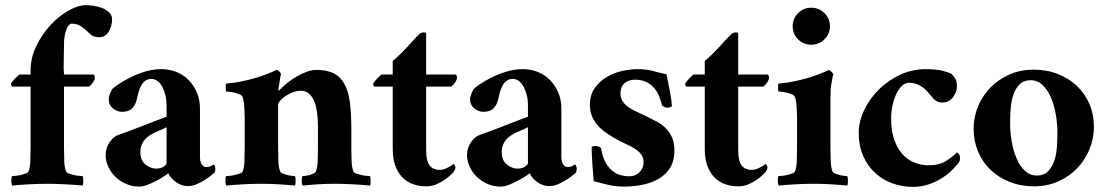

<svg xmlns="http://www.w3.org/2000/svg" viewBox="-20 -718 4307 747"><path d="M313 -698Q326 -698 343.5 -695.5Q361 -693 377 -687Q393 -681 404.5 -670Q416 -659 416 -642Q416 -617 403 -595Q390 -573 365 -573Q343 -573 329.5 -586.5Q316 -600 302 -611Q284 -626 259 -626Q247 -626 238 -602.5Q229 -579 229 -544Q229 -509 228 -480Q227 -451 229 -428H343Q346 -428 347.5 -423.5Q349 -419 349 -415Q349 -408 341.5 -397Q334 -386 326 -381H229V-145Q229 -113 230 -89.5Q231 -66 237 -51Q239 -46 247.5 -43Q256 -40 266 -37.5Q276 -35 286 -34Q296 -33 301 -33Q303 -30 303.5 -25Q304 -20 304 -14Q304 -8 303.5 -3Q303 2 301 4Q272 1 234 -1Q196 -3 164 -3Q132 -3 94 -1Q56 1 27 4Q26 2 25 -3Q24 -8 24 -14Q24 -20 24.5 -25Q25 -30 27 -33Q32 -33 42 -34Q52 -35 62 -37.5Q72 -40 80.5 -43Q89 -46 91 -51Q97 -66 98 -89.5Q99 -113 99 -145V-381H28Q24 -383 23.5 -387Q23 -391 23 -394Q31 -405 38.5 -412.5Q46 -420 55 -428H99V-443Q99 -494 122 -540.5Q145 -587 178 -622Q211 -657 248 -677.5Q285 -698 313 -698Z M587 -62Q606 -62 617 -70Q628 -78 628 -83V-223Q613 -215 595 -208Q577 -201 562 -191Q541 -177 533 -159Q525 -141 526 -124Q527 -92 547 -77Q567 -62 587 -62ZM522 8Q494 8 469.5 -3Q445 -14 428 -31Q411 -48 401 -70Q391 -92 391 -114Q391 -143 407 -165.5Q423 -188 443 -194Q457 -199 480.5 -207.5Q504 -216 530.5 -226.5Q557 -237 583 -247Q609 -257 628 -264V-311Q628 -330 623.5 -348Q619 -366 611.5 -380Q604 -394 593 -402.5Q582 -411 569 -411Q555 -411 545.5 -404Q536 -397 529.5 -385.5Q523 -374 519 -359Q515 -344 511 -327Q507 -310 494 -296.5Q481 -283 455 -283Q435 -283 419 -296.5Q403 -310 403 -331Q403 -341 407 -351Q411 -361 417 -372Q422 -377 440 -389.5Q458 -402 484.5 -415.5Q511 -429 543 -439Q575 -449 608 -449Q639 -449 666.5 -438Q694 -427 714 -406.5Q734 -386 746 -358Q758 -330 758 -296V-109Q758 -89 765 -78.5Q772 -68 782 -68Q793 -68 800.5 -72Q808 -76 811 -78Q814 -76 816 -71Q818 -66 818 -61Q818 -53 814 -46Q809 -41 798 -32.5Q787 -24 773 -15.5Q759 -7 743 -0.5Q727 6 711 6Q686 6 664 -10Q642 -26 635 -44Q632 -41 619 -32.5Q606 -24 589 -15Q572 -6 554 1Q536 8 522 8Z M1211 -446Q1254 -446 1280.5 -431.5Q1307 -417 1322 -387.5Q1337 -358 1342 -313.5Q1347 -269 1347 -210V-145Q1347 -113 1348 -89.5Q1349 -66 1355 -51Q1357 -46 1365.5 -43Q1374 -40 1384 -37.5Q1394 -35 1404 -34Q1414 -33 1419 -33Q1421 -30 1421.5 -25Q1422 -20 1422 -14Q1422 -8 1421.5 -3Q1421 2 1419 4Q1390 1 1352 -1Q1314 -3 1282 -3Q1250 -3 1218 -1Q1186 1 1157 4Q1156 2 1155 -3Q1154 -8 1154 -14Q1154 -20 1154.5 -25Q1155 -30 1157 -33Q1162 -33 1170 -34Q1178 -35 1186 -37.5Q1194 -40 1200.5 -43Q1207 -46 1209 -51Q1215 -66 1216 -89.5Q1217 -113 1217 -145V-224Q1217 -251 1214 -276.5Q1211 -302 1203.5 -321.5Q1196 -341 1183 -353Q1170 -365 1150 -365Q1135 -365 1119.5 -359Q1104 -353 1091 -344.5Q1078 -336 1070 -326.5Q1062 -317 1062 -309V-145Q1062 -117 1063 -91.5Q1064 -66 1070 -51Q1072 -46 1079.5 -43Q1087 -40 1096 -37.5Q1105 -35 1113.5 -34Q1122 -33 1127 -33Q1129 -30 1129.5 -25Q1130 -20 1130 -14Q1130 -8 1129.5 -3Q1129 2 1127 4Q1098 1 1063.5 -1Q1029 -3 997 -3Q965 -3 927 -1Q889 1 860 4Q859 2 858 -3Q857 -8 857 -14Q857 -20 857.5 -25Q858 -30 860 -33Q865 -33 875 -34Q885 -35 895 -37.5Q905 -40 913.5 -43Q922 -46 924 -51Q930 -66 931 -89.5Q932 -113 932 -145V-260Q932 -264 931.5 -275Q931 -286 930.5 -299Q930 -312 928 -324Q926 -336 923 -342Q920 -348 911 -351.5Q902 -355 891.5 -357.5Q881 -360 872 -361Q863 -362 860 -362Q859 -363 858.5 -368Q858 -373 858 -378.5Q858 -384 858.5 -388.5Q859 -393 861 -393Q890 -395 918.5 -401Q947 -407 973 -414.5Q999 -422 1020.5 -430.5Q1042 -439 1056 -446Q1061 -446 1067 -439.5Q1073 -433 1073 -429Q1072 -426 1070.5 -417Q1069 -408 1067.5 -398Q1066 -388 1064.5 -380Q1063 -372 1063 -372Q1063 -367 1064 -366Q1066 -366 1067.5 -367.5Q1069 -369 1071 -371Q1082 -383 1098.5 -396Q1115 -409 1134.5 -420.5Q1154 -432 1174 -439Q1194 -446 1211 -446Z M1752 -428Q1755 -428 1756.5 -423.5Q1758 -419 1758 -415Q1758 -408 1750.5 -397Q1743 -386 1735 -381H1638V-133Q1638 -93 1651 -75Q1664 -57 1692 -57Q1701 -57 1710 -60.5Q1719 -64 1726.5 -68Q1734 -72 1739 -76Q1744 -80 1745 -81Q1747 -79 1749.5 -75Q1752 -71 1752 -67Q1752 -63 1749 -56.5Q1746 -50 1744 -48Q1741 -44 1731 -35Q1721 -26 1707 -16.5Q1693 -7 1675.5 0Q1658 7 1638 7Q1615 7 1591.5 0Q1568 -7 1549.5 -24Q1531 -41 1519.5 -69Q1508 -97 1508 -139V-381H1437Q1433 -383 1432.5 -387Q1432 -391 1432 -394Q1440 -405 1447.5 -412.5Q1455 -420 1464 -428H1508V-481Q1537 -505 1563.5 -534.5Q1590 -564 1613 -587Q1621 -592 1629 -592Q1637 -592 1638 -587V-428Z M1993 -62Q2012 -62 2023 -70Q2034 -78 2034 -83V-223Q2019 -215 2001 -208Q1983 -201 1968 -191Q1947 -177 1939 -159Q1931 -141 1932 -124Q1933 -92 1953 -77Q1973 -62 1993 -62ZM1928 8Q1900 8 1875.5 -3Q1851 -14 1834 -31Q1817 -48 1807 -70Q1797 -92 1797 -114Q1797 -143 1813 -165.5Q1829 -188 1849 -194Q1863 -199 1886.5 -207.5Q1910 -216 1936.5 -226.5Q1963 -237 1989 -247Q2015 -257 2034 -264V-311Q2034 -330 2029.5 -348Q2025 -366 2017.5 -380Q2010 -394 1999 -402.5Q1988 -411 1975 -411Q1961 -411 1951.5 -404Q1942 -397 1935.5 -385.5Q1929 -374 1925 -359Q1921 -344 1917 -327Q1913 -310 1900 -296.5Q1887 -283 1861 -283Q1841 -283 1825 -296.5Q1809 -310 1809 -331Q1809 -341 1813 -351Q1817 -361 1823 -372Q1828 -377 1846 -389.5Q1864 -402 1890.5 -415.5Q1917 -429 1949 -439Q1981 -449 2014 -449Q2045 -449 2072.5 -438Q2100 -427 2120 -406.5Q2140 -386 2152 -358Q2164 -330 2164 -296V-109Q2164 -89 2171 -78.5Q2178 -68 2188 -68Q2199 -68 2206.5 -72Q2214 -76 2217 -78Q2220 -76 2222 -71Q2224 -66 2224 -61Q2224 -53 2220 -46Q2215 -41 2204 -32.5Q2193 -24 2179 -15.5Q2165 -7 2149 -0.5Q2133 6 2117 6Q2092 6 2070 -10Q2048 -26 2041 -44Q2038 -41 2025 -32.5Q2012 -24 1995 -15Q1978 -6 1960 1Q1942 8 1928 8Z M2461 -449Q2496 -449 2522 -441.5Q2548 -434 2573 -429Q2576 -416 2579.5 -397.5Q2583 -379 2586.5 -361Q2590 -343 2592 -327.5Q2594 -312 2594 -306Q2594 -303 2587.5 -301Q2581 -299 2576 -299Q2570 -299 2565.5 -301.5Q2561 -304 2556 -307Q2552 -324 2545 -342Q2538 -360 2526 -374.5Q2514 -389 2495.5 -398.5Q2477 -408 2451 -408Q2426 -408 2410 -394.5Q2394 -381 2394 -354Q2394 -335 2404 -321.5Q2414 -308 2429 -298.5Q2444 -289 2462 -281Q2480 -273 2496 -265Q2516 -255 2535 -245Q2554 -235 2569.5 -220Q2585 -205 2594.5 -183.5Q2604 -162 2604 -130Q2604 -93 2588 -66.5Q2572 -40 2544.5 -23.5Q2517 -7 2481.5 0.5Q2446 8 2407 8Q2374 8 2341.5 0Q2309 -8 2290 -13Q2289 -22 2287.5 -41.5Q2286 -61 2284.5 -82.5Q2283 -104 2282.5 -121.5Q2282 -139 2282 -143Q2282 -148 2287.5 -149Q2293 -150 2297 -150Q2302 -150 2309.5 -147.5Q2317 -145 2319 -140Q2324 -107 2336 -86Q2348 -65 2363 -53Q2378 -41 2395 -36.5Q2412 -32 2427 -32Q2453 -32 2468.5 -48.5Q2484 -65 2484 -86Q2484 -105 2474.5 -117.5Q2465 -130 2450 -139.5Q2435 -149 2417 -157Q2399 -165 2381 -175Q2359 -187 2340 -200Q2321 -213 2306.5 -229Q2292 -245 2283.5 -265Q2275 -285 2275 -310Q2275 -348 2293 -374Q2311 -400 2338.5 -417Q2366 -434 2398.5 -441.5Q2431 -449 2461 -449Z M2966 -428Q2969 -428 2970.5 -423.5Q2972 -419 2972 -415Q2972 -408 2964.5 -397Q2957 -386 2949 -381H2852V-133Q2852 -93 2865 -75Q2878 -57 2906 -57Q2915 -57 2924 -60.5Q2933 -64 2940.5 -68Q2948 -72 2953 -76Q2958 -80 2959 -81Q2961 -79 2963.5 -75Q2966 -71 2966 -67Q2966 -63 2963 -56.5Q2960 -50 2958 -48Q2955 -44 2945 -35Q2935 -26 2921 -16.5Q2907 -7 2889.5 0Q2872 7 2852 7Q2829 7 2805.5 0Q2782 -7 2763.5 -24Q2745 -41 2733.5 -69Q2722 -97 2722 -139V-381H2651Q2647 -383 2646.5 -387Q2646 -391 2646 -394Q2654 -405 2661.5 -412.5Q2669 -420 2678 -428H2722V-481Q2751 -505 2777.5 -534.5Q2804 -564 2827 -587Q2835 -592 2843 -592Q2851 -592 2852 -587V-428Z M3064 -616Q3064 -646 3085 -667Q3106 -688 3136 -688Q3166 -688 3187.5 -667Q3209 -646 3209 -616Q3209 -586 3187.5 -565Q3166 -544 3136 -544Q3106 -544 3085 -565Q3064 -586 3064 -616ZM3211 -145Q3211 -117 3212 -91.5Q3213 -66 3219 -51Q3221 -46 3228.5 -43Q3236 -40 3245 -37.5Q3254 -35 3262.5 -34Q3271 -33 3276 -33Q3278 -30 3278.5 -25Q3279 -20 3279 -14Q3279 -8 3278.5 -3Q3278 2 3276 4Q3247 1 3212.5 -1Q3178 -3 3146 -3Q3114 -3 3076 -1Q3038 1 3009 4Q3008 2 3007 -3Q3006 -8 3006 -14Q3006 -20 3006.5 -25Q3007 -30 3009 -33Q3014 -33 3024 -34Q3034 -35 3044 -37.5Q3054 -40 3062.5 -43Q3071 -46 3073 -51Q3079 -66 3080 -89.5Q3081 -113 3081 -145V-260Q3081 -264 3080.5 -275Q3080 -286 3079.5 -299Q3079 -312 3077 -324Q3075 -336 3072 -342Q3069 -348 3060 -351.5Q3051 -355 3040.5 -357.5Q3030 -360 3021 -361Q3012 -362 3009 -362Q3008 -363 3007.5 -368Q3007 -373 3007 -378.5Q3007 -384 3007.5 -388.5Q3008 -393 3010 -393Q3039 -395 3067.5 -401Q3096 -407 3122 -414.5Q3148 -422 3169.5 -430.5Q3191 -439 3205 -446Q3210 -444 3216 -437.5Q3222 -431 3222 -429Q3221 -426 3219.5 -418.5Q3218 -411 3216.5 -402.5Q3215 -394 3213.5 -385.5Q3212 -377 3212 -372Q3211 -355 3211 -334.5Q3211 -314 3211 -309Z M3703 -382Q3703 -360 3687.5 -339.5Q3672 -319 3645 -319Q3625 -319 3611 -335Q3597 -351 3585 -365Q3572 -379 3554 -387.5Q3536 -396 3517 -396Q3501 -396 3488 -383Q3475 -370 3466 -350Q3457 -330 3452 -305.5Q3447 -281 3447 -258Q3447 -206 3460.5 -170.5Q3474 -135 3495 -114Q3516 -93 3541.5 -84Q3567 -75 3591 -75Q3635 -75 3660.5 -91.5Q3686 -108 3703 -125Q3708 -123 3711.5 -117Q3715 -111 3715 -106Q3715 -93 3712 -88Q3705 -78 3689.5 -61.5Q3674 -45 3650.5 -29Q3627 -13 3597 -2Q3567 9 3531 9Q3489 9 3451 -5Q3413 -19 3384 -46Q3355 -73 3338 -112Q3321 -151 3321 -200Q3321 -246 3342.5 -290.5Q3364 -335 3400 -370.5Q3436 -406 3483 -427.5Q3530 -449 3582 -449Q3624 -449 3649.5 -442Q3675 -435 3683 -430Q3690 -422 3696.5 -412Q3703 -402 3703 -382Z M3990 -406Q3963 -406 3947 -390Q3931 -374 3922.5 -349Q3914 -324 3912 -294Q3910 -264 3910 -237Q3910 -204 3916 -168.5Q3922 -133 3934.5 -103Q3947 -73 3967 -54Q3987 -35 4014 -35Q4041 -35 4057 -51Q4073 -67 4081.5 -91.5Q4090 -116 4092 -145.5Q4094 -175 4094 -202Q4094 -235 4088 -271Q4082 -307 4069.5 -337Q4057 -367 4037 -386.5Q4017 -406 3990 -406ZM4001 -447Q4053 -447 4096 -430Q4139 -413 4170 -383.5Q4201 -354 4218.5 -313.5Q4236 -273 4236 -225Q4236 -178 4218 -135.5Q4200 -93 4169 -61.5Q4138 -30 4095.5 -11.5Q4053 7 4003 7Q3951 7 3907.5 -10.5Q3864 -28 3833 -58Q3802 -88 3785 -129Q3768 -170 3768 -217Q3768 -264 3786 -306Q3804 -348 3835.5 -379.5Q3867 -411 3909.5 -429Q3952 -447 4001 -447Z"/></svg>

Font: Vermiglione
Style: Bold
Weight: 700
Version: Version 1.000